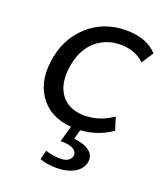

<svg xmlns="http://www.w3.org/2000/svg" viewBox="-135 -606 790 917"><g transform="rotate(20 260.0 -148.0)"><path d="M257.8 218.3Q210.4 218.3 173.8 204.6L186 157.2Q190.9 159.7 198.5 161.6Q206.1 163.6 217.3 166Q239.3 170.4 259.3 170.4H260.7Q285.6 170.4 300.5 160.6Q315.4 150.9 317.9 133.8Q318.8 125.5 314.9 117.9Q311 110.4 302.2 104.5Q293.5 98.6 279.3 95Q265.1 91.3 245.1 91.3H234.4L261.7 -4.4H309.1L291.5 58.1Q342.3 63 369.6 83.5Q397 104 393.1 136.2Q390.6 156.2 379.2 171.6Q367.7 187 349.9 197.3Q332 207.5 308.8 212.9Q285.6 218.3 259.8 218.3H257.8ZM283.7 10.7Q167 10.7 106.4 -61.5Q45.9 -133.3 60.1 -247.6Q74.7 -366.2 154.3 -439.9Q234.4 -513.7 350.1 -513.7Q454.6 -513.7 508.3 -454.1L469.2 -394.5Q422.4 -439.9 347.2 -439.9Q270.5 -439.9 216.8 -389.6Q164.1 -339.8 152.8 -248Q142.6 -162.6 181.6 -112.8Q221.2 -62.5 299.3 -62.5Q375 -62.5 441.9 -109.4L462.4 -44.4Q383.8 10.7 283.7 10.7Z"/></g></svg>

Font: Ride
Style: Italic
Weight: 400
Version: Version 3.000